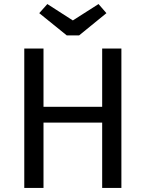

<svg xmlns="http://www.w3.org/2000/svg" viewBox="-20 -929 720 949"><path d="M580 0H485V-323H195V0H100V-689H195V-401H485V-689H580ZM340 -828 467 -909 506 -864 371 -754H310L174 -864L214 -909Z"/></svg>

Font: Fira Sans Variable
Style: Regular
Weight: 400
Designer: Carrois Corporate & Edenspiekermann AG
Foundry: Carrois Corporate GbR & Edenspiekermann AG
Version: Version 4.202